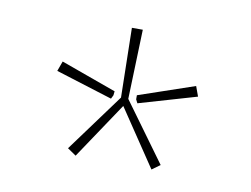

<svg xmlns="http://www.w3.org/2000/svg" viewBox="-45 -750 544 416"><g transform="rotate(10 226.5 -542.5)"><path d="M234 -537 328 -408 310 -395 226 -520 143 -396 124 -409 218 -537 215 -690H239ZM202 -548 201 -539 197 -531 72 -570 80 -592ZM382 -568 255 -531 251 -539V-548L374 -590Z"/></g></svg>

Font: Exo 2.0 Thin
Style: Regular
Weight: 250
Designer: Natanael Gama
Version: Version 1.001;PS 001.001;hotconv 1.0.70;makeotf.lib2.5.58329